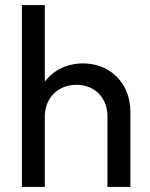

<svg xmlns="http://www.w3.org/2000/svg" viewBox="-20 -734 588 754"><path d="M402 -277V0H492V-295C492 -406 414 -485 306 -485C243 -485 189 -458 156 -413V-714H66V0H156V-277C156 -349 208 -401 280 -401C352 -401 402 -350 402 -277Z"/></svg>

Font: MV Cash
Style: Regular
Weight: 400
Designer: Rodrigo Fuenzalida
Foundry: fragTYPE
Version: Version 1.100;Glyphs 3.1.2 (3151)